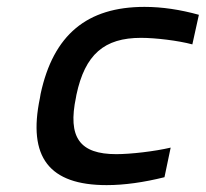

<svg xmlns="http://www.w3.org/2000/svg" viewBox="-20 -529 598 558"><path d="M98 -256 96 -244C60 -72 123 9 290 9C341 9 398 1 458 -14L476 -100C429 -89 360 -81 318 -81C212 -81 176 -129 201 -247L202 -253C227 -371 283 -419 390 -419C432 -419 498 -411 539 -400L558 -486C504 -501 451 -509 400 -509C233 -509 135 -428 98 -256Z"/></svg>

Font: LT Wave Text Medium Italic
Style: Regular
Weight: 500
Designer: Daniel Lyons
Version: Version 2.5 (Glyphs App)